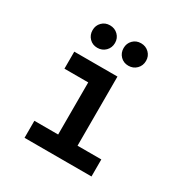

<svg xmlns="http://www.w3.org/2000/svg" viewBox="-166 -853 948 986"><g transform="rotate(30 308.0 -360.0)"><path d="M255 0V-511H370V0ZM114 0V-101H511V0ZM114 -410V-511H330V-410ZM206 -587Q177.5 -587 158.8 -606.2Q140 -625.5 140 -654Q140 -682 158.8 -701Q177.5 -720 206 -720Q234.5 -720 253.8 -701Q273 -682 273 -654Q273 -625.5 253.8 -606.2Q234.5 -587 206 -587ZM390 -587Q361.5 -587 342.8 -606.2Q324 -625.5 324 -654Q324 -682 342.8 -701Q361.5 -720 390 -720Q418.5 -720 437.8 -701Q457 -682 457 -654Q457 -625.5 437.8 -606.2Q418.5 -587 390 -587Z"/></g></svg>

Font: Overpass Mono
Style: Bold
Weight: 700
Monospace: yes
Designer: Delve Withrington, Dave Bailey
Foundry: Delve Fonts LLC
Version: Version 4.000